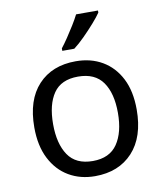

<svg xmlns="http://www.w3.org/2000/svg" viewBox="-86 -836 777 916"><g transform="rotate(-10 302.5 -378.0)"><path d="M551 -269Q551 -136 483.5 -63Q416 10 301 10Q230 10 174.5 -22.5Q119 -55 87 -117.5Q55 -180 55 -269Q55 -402 122 -474Q189 -546 304 -546Q377 -546 432.5 -513.5Q488 -481 519.5 -419.5Q551 -358 551 -269ZM146 -269Q146 -174 183.5 -118.5Q221 -63 303 -63Q384 -63 422 -118.5Q460 -174 460 -269Q460 -364 422 -418Q384 -472 302 -472Q220 -472 183 -418Q146 -364 146 -269ZM451 -756Q439 -738 414 -709.5Q389 -681 360.5 -652.5Q332 -624 308 -606H250V-618Q265 -637 282.5 -663Q300 -689 317 -716.5Q334 -744 345 -766H451Z"/></g></svg>

Font: Noto Sans Grantha
Style: Regular
Weight: 400
Designer: Monotype Design Team
Foundry: Monotype Imaging Inc.
Version: Version 2.003; ttfautohint (v1.8.4.7-5d5b)